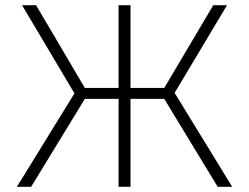

<svg xmlns="http://www.w3.org/2000/svg" viewBox="-20 -720 960 740"><path d="M613 -339H483V0H437V-339H307L100 0H45L267 -360L65 -700H119L307 -381H437V-700H483V-381H613L802 -700H855L653 -362L875 0H819Z"/></svg>

Font: PT Root UI Web Light
Style: Regular
Weight: 300
Designer: Vitaly Kuzmin
Foundry: ParaType Ltd.
Version: Version 1.000W